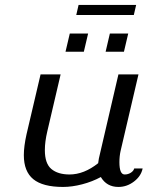

<svg xmlns="http://www.w3.org/2000/svg" viewBox="-20 -737 590 767"><path d="M75.2 0ZM75.2 0ZM492.2 -530.3ZM418.9 -603H492.2L475.1 -530.3H401.9ZM258.8 -603H332L314.9 -530.3H241.7ZM461.9 -134.8Q457 -113.3 457 -88.9Q457 -40 478 -40Q491.7 -40 502.7 -47.1Q513.7 -54.2 516.1 -64H549.8Q543.5 -33.2 515.1 -11.7Q486.8 9.8 453.1 9.8Q406.2 9.8 382.8 -29.8Q348.6 -11.2 308.1 -0.7Q267.6 9.8 231.9 9.8Q150.9 9.8 113 -21.2Q75.2 -52.2 75.2 -117.2Q75.2 -151.9 85.9 -200.2L142.1 -439.9H222.2L168.9 -211.9Q159.2 -170.9 159.2 -137.2Q159.2 -83.5 185.3 -61.8Q211.4 -40 257.8 -40Q315.4 -40 372.1 -85Q372.1 -86.4 375 -104L453.1 -439.9H533.2ZM293.9 -717.3H523.9L514.6 -677.2H284.7Z"/></svg>

Font: Pfennig
Style: Italic
Weight: 500
Italic angle: -13°
Version: Version 20120410 ; ttfautohint (v0.8)